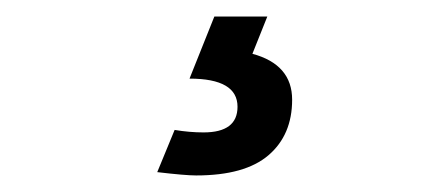

<svg xmlns="http://www.w3.org/2000/svg" viewBox="-20 -41 540 232"><path d="M303 -21 285 24Q333 37 333 79.5Q333 122 304.5 146.5Q276 171 217 171Q204 171 170 167L191 116Q209 119 226 119Q267 119 267 88Q267 54 209 54L239 -21Z"/></svg>

Font: Viga
Style: Regular
Weight: 400
Designer: Oscar Yáñez
Foundry: Fontstage
Version: Version 1.001